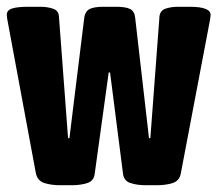

<svg xmlns="http://www.w3.org/2000/svg" viewBox="-22 -545 642 567"><path d="M156 2Q129 2 109 -4.5Q89 -11 84 -33L1 -480Q0 -485 -1 -491Q-2 -497 -2 -501Q-2 -515 14 -520Q30 -525 60 -525H98Q117 -525 134 -519.5Q151 -514 152 -497L179 -137H183L227 -494Q230 -512 243 -518.5Q256 -525 284 -525H321Q349 -525 362 -518.5Q375 -512 377 -494L418 -137H422L449 -497Q451 -514 467 -519.5Q483 -525 504 -525H538Q600 -525 600 -501Q600 -497 599 -491.5Q598 -486 597 -480L512 -33Q508 -11 488 -4.5Q468 2 441 2H408Q383 2 363 -4.5Q343 -11 341 -34L303 -331H299L258 -34Q256 -11 236 -4.5Q216 2 190 2Z"/></svg>

Font: Asap Condensed ExtraBold
Style: Regular
Weight: 800
Width: 3
Designer: Pablo Cosgaya
Foundry: Omnibus-Type
Version: Version 3.001; ttfautohint (v1.8.4.7-5d5b)